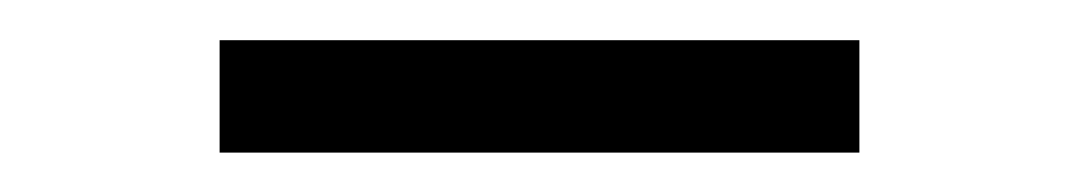

<svg xmlns="http://www.w3.org/2000/svg" viewBox="-20 -755 540 96"><path d="M89.8 -734.9H409.7V-678.7H89.8Z"/></svg>

Font: BIZ UDGothic
Style: Regular
Weight: 400
Monospace: yes
Designer: TypeBank Co., Ltd.
Foundry: Morisawa Inc.
Version: Version 1.05